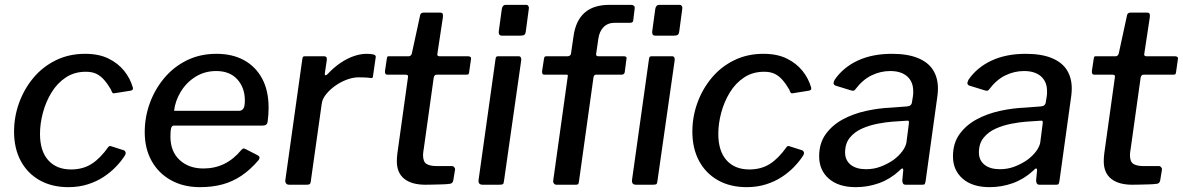

<svg xmlns="http://www.w3.org/2000/svg" viewBox="-20 -762 4879 792"><path d="M331 -540Q388 -540 427.5 -520.5Q467 -501 492 -470Q517 -439 528 -401Q529 -395 527.5 -392.5Q526 -390 519 -388L450 -377Q446 -376 443 -380.5Q440 -385 438 -392Q424 -416 409.5 -432.5Q395 -449 377.5 -457.5Q360 -466 334 -466Q287 -466 251.5 -442.5Q216 -419 192.5 -380.5Q169 -342 157 -297Q145 -252 145 -210Q145 -139 179 -101Q213 -63 273 -63Q322 -63 358 -86Q394 -109 427 -156Q432 -162 441 -158L491 -142Q495 -141 497.5 -135.5Q500 -130 496 -122Q481 -98 458.5 -74.5Q436 -51 407 -32Q378 -13 341.5 -1.5Q305 10 262 10Q194 10 143.5 -18.5Q93 -47 65.5 -98.5Q38 -150 38 -219Q38 -280 58.5 -337Q79 -394 117 -440Q155 -486 209.5 -513Q264 -540 331 -540Z M805 10Q737 10 685.5 -18.5Q634 -47 605.5 -98Q577 -149 577 -217Q577 -279 598 -336.5Q619 -394 657.5 -440Q696 -486 750.5 -513Q805 -540 873 -540Q939 -540 987 -513.5Q1035 -487 1061.5 -437.5Q1088 -388 1088 -317Q1088 -304 1087 -289.5Q1086 -275 1084 -260Q1083 -252 1078 -248Q1073 -244 1063 -244H697Q689 -244 686 -233.5Q683 -223 683 -199Q683 -137 721 -102Q759 -67 819 -67Q866 -67 905 -86Q944 -105 977 -145Q982 -150 986 -149.5Q990 -149 995 -146L1042 -122Q1056 -115 1047 -102Q1012 -61 975 -36.5Q938 -12 896.5 -1Q855 10 805 10ZM967 -305Q977 -305 983.5 -313.5Q990 -322 990 -348Q990 -400 959 -434.5Q928 -469 872 -469Q825 -469 787.5 -446Q750 -423 726.5 -385Q703 -347 698 -305Z M1173 0Q1164 0 1160 -5.5Q1156 -11 1157 -19L1227 -518Q1228 -526 1230.5 -528Q1233 -530 1239 -530H1317Q1323 -530 1326 -526.5Q1329 -523 1328 -514L1320 -460Q1319 -452 1322 -451.5Q1325 -451 1331 -456Q1358 -485 1386 -503.5Q1414 -522 1441 -531Q1468 -540 1492 -540Q1512 -540 1521.5 -537Q1531 -534 1530 -527L1519 -451Q1519 -444 1517 -442Q1515 -440 1511 -440Q1498 -442 1484 -442.5Q1470 -443 1459 -443Q1437 -443 1412 -434Q1387 -425 1364 -409Q1341 -393 1325 -373Q1309 -353 1307 -333L1262 -14Q1261 -5 1257.5 -2.5Q1254 0 1244 0H1173Z M1735 0Q1678 0 1647.5 -24.5Q1617 -49 1617 -97Q1617 -104 1617.5 -112Q1618 -120 1619 -128L1663 -444Q1664 -450 1661 -452Q1658 -454 1652 -454H1577Q1567 -454 1568 -469L1576 -522Q1577 -528 1579 -529Q1581 -530 1587 -530H1667Q1671 -530 1674.5 -533.5Q1678 -537 1679 -542L1713 -699Q1715 -710 1728 -710H1797Q1803 -710 1805.5 -706Q1808 -702 1807 -691L1784 -539Q1783 -535 1785.5 -532.5Q1788 -530 1792 -530H1910Q1916 -530 1920 -527.5Q1924 -525 1923 -519L1915 -463Q1914 -457 1912 -455.5Q1910 -454 1902 -454H1782Q1771 -454 1769 -441L1728 -148Q1727 -141 1726 -135Q1725 -129 1725 -123Q1725 -95 1739 -86Q1753 -77 1781 -77H1845Q1850 -77 1854 -72Q1858 -67 1857 -62L1850 -19Q1848 -6 1837 -4Q1824 -2 1805 -1.5Q1786 -1 1767 -0.5Q1748 0 1735 0Z M2059 -16Q2058 -5 2054.5 -2.5Q2051 0 2039 0H1971Q1961 0 1957 -5Q1953 -10 1954 -19L2024 -518Q2025 -526 2027.5 -528Q2030 -530 2037 -530H2119Q2126 -530 2128.5 -525Q2131 -520 2130 -513ZM2149 -633Q2148 -623 2143.5 -619Q2139 -615 2128 -615H2050Q2041 -615 2038.5 -621.5Q2036 -628 2038 -637L2050 -725Q2053 -742 2066 -742H2151Q2157 -742 2160 -736Q2163 -730 2161 -723Z M2554 -530Q2560 -530 2563 -527Q2566 -524 2564 -518L2557 -464Q2555 -454 2544 -454H2438Q2430 -454 2428 -442L2368 -12Q2367 -4 2364.5 -2Q2362 0 2355 0H2275Q2269 0 2265 -5Q2261 -10 2262 -17L2322 -447Q2324 -454 2317 -454H2225Q2219 -454 2217.5 -458Q2216 -462 2216 -468L2224 -520Q2225 -526 2227 -528Q2229 -530 2236 -530H2322Q2328 -530 2332 -534Q2336 -538 2336 -545L2346 -614Q2355 -677 2391.5 -709.5Q2428 -742 2494 -742H2582Q2590 -742 2594.5 -738.5Q2599 -735 2598 -727L2592 -677Q2591 -668 2579 -668H2516Q2487 -668 2469.5 -650Q2452 -632 2448 -601L2439 -539Q2438 -530 2448 -530H2554ZM2692 -16Q2691 -5 2687.5 -2.5Q2684 0 2672 0H2604Q2594 0 2590 -5Q2586 -10 2587 -19L2657 -518Q2658 -526 2660.5 -528Q2663 -530 2670 -530H2752Q2759 -530 2761.5 -525Q2764 -520 2763 -513ZM2782 -633Q2781 -623 2776.5 -619Q2772 -615 2761 -615H2683Q2674 -615 2671.5 -621.5Q2669 -628 2671 -637L2683 -725Q2686 -742 2699 -742H2784Q2790 -742 2793 -736Q2796 -730 2794 -723Z M3129 -540Q3186 -540 3225.5 -520.5Q3265 -501 3290 -470Q3315 -439 3326 -401Q3327 -395 3325.5 -392.5Q3324 -390 3317 -388L3248 -377Q3244 -376 3241 -380.5Q3238 -385 3236 -392Q3222 -416 3207.5 -432.5Q3193 -449 3175.5 -457.5Q3158 -466 3132 -466Q3085 -466 3049.5 -442.5Q3014 -419 2990.5 -380.5Q2967 -342 2955 -297Q2943 -252 2943 -210Q2943 -139 2977 -101Q3011 -63 3071 -63Q3120 -63 3156 -86Q3192 -109 3225 -156Q3230 -162 3239 -158L3289 -142Q3293 -141 3295.5 -135.5Q3298 -130 3294 -122Q3279 -98 3256.5 -74.5Q3234 -51 3205 -32Q3176 -13 3139.5 -1.5Q3103 10 3060 10Q2992 10 2941.5 -18.5Q2891 -47 2863.5 -98.5Q2836 -150 2836 -219Q2836 -280 2856.5 -337Q2877 -394 2915 -440Q2953 -486 3007.5 -513Q3062 -540 3129 -540Z M3690 -58Q3652 -23 3606 -6.5Q3560 10 3510 10Q3439 10 3399 -25Q3359 -60 3359 -117Q3359 -171 3386 -208.5Q3413 -246 3456.5 -269.5Q3500 -293 3552.5 -304.5Q3605 -316 3655 -318L3721 -323Q3740 -324 3742 -341L3746 -366Q3747 -371 3747 -376Q3747 -381 3747 -386Q3747 -425 3722 -447Q3697 -469 3652 -469Q3612 -469 3575 -451Q3538 -433 3508 -393Q3505 -389 3501.5 -388Q3498 -387 3491 -389L3426 -409Q3421 -411 3419 -416Q3417 -421 3423 -433Q3458 -484 3518 -512Q3578 -540 3659 -540Q3724 -540 3766.5 -522.5Q3809 -505 3829 -473Q3849 -441 3849 -397Q3849 -390 3848.5 -382.5Q3848 -375 3847 -367L3798 -14Q3796 -4 3794 -2Q3792 0 3783 0H3716Q3708 0 3705 -5Q3702 -10 3702 -19L3706 -60Q3705 -75 3690 -58ZM3729 -252Q3730 -260 3728.5 -262.5Q3727 -265 3719 -264L3660 -260Q3633 -258 3599.5 -251.5Q3566 -245 3535.5 -231.5Q3505 -218 3485.5 -194Q3466 -170 3466 -133Q3466 -101 3489 -82.5Q3512 -64 3553 -64Q3585 -64 3613.5 -75Q3642 -86 3665 -102Q3688 -119 3702 -138Q3716 -157 3719 -174Z M4242 -58Q4204 -23 4158 -6.5Q4112 10 4062 10Q3991 10 3951 -25Q3911 -60 3911 -117Q3911 -171 3938 -208.5Q3965 -246 4008.5 -269.5Q4052 -293 4104.5 -304.5Q4157 -316 4207 -318L4273 -323Q4292 -324 4294 -341L4298 -366Q4299 -371 4299 -376Q4299 -381 4299 -386Q4299 -425 4274 -447Q4249 -469 4204 -469Q4164 -469 4127 -451Q4090 -433 4060 -393Q4057 -389 4053.5 -388Q4050 -387 4043 -389L3978 -409Q3973 -411 3971 -416Q3969 -421 3975 -433Q4010 -484 4070 -512Q4130 -540 4211 -540Q4276 -540 4318.5 -522.5Q4361 -505 4381 -473Q4401 -441 4401 -397Q4401 -390 4400.5 -382.5Q4400 -375 4399 -367L4350 -14Q4348 -4 4346 -2Q4344 0 4335 0H4268Q4260 0 4257 -5Q4254 -10 4254 -19L4258 -60Q4257 -75 4242 -58ZM4281 -252Q4282 -260 4280.5 -262.5Q4279 -265 4271 -264L4212 -260Q4185 -258 4151.5 -251.5Q4118 -245 4087.5 -231.5Q4057 -218 4037.5 -194Q4018 -170 4018 -133Q4018 -101 4041 -82.5Q4064 -64 4105 -64Q4137 -64 4165.5 -75Q4194 -86 4217 -102Q4240 -119 4254 -138Q4268 -157 4271 -174Z M4651 0Q4594 0 4563.5 -24.5Q4533 -49 4533 -97Q4533 -104 4533.5 -112Q4534 -120 4535 -128L4579 -444Q4580 -450 4577 -452Q4574 -454 4568 -454H4493Q4483 -454 4484 -469L4492 -522Q4493 -528 4495 -529Q4497 -530 4503 -530H4583Q4587 -530 4590.5 -533.5Q4594 -537 4595 -542L4629 -699Q4631 -710 4644 -710H4713Q4719 -710 4721.5 -706Q4724 -702 4723 -691L4700 -539Q4699 -535 4701.5 -532.5Q4704 -530 4708 -530H4826Q4832 -530 4836 -527.5Q4840 -525 4839 -519L4831 -463Q4830 -457 4828 -455.5Q4826 -454 4818 -454H4698Q4687 -454 4685 -441L4644 -148Q4643 -141 4642 -135Q4641 -129 4641 -123Q4641 -95 4655 -86Q4669 -77 4697 -77H4761Q4766 -77 4770 -72Q4774 -67 4773 -62L4766 -19Q4764 -6 4753 -4Q4740 -2 4721 -1.5Q4702 -1 4683 -0.5Q4664 0 4651 0Z"/></svg>

Font: Libre Franklin Medium
Style: Italic
Weight: 500
Italic angle: -8°
Designer: Pablo Impallari, Rodrigo Fuenzalida, Nhung Nguyen
Foundry: Impallari Type
Version: Version 3.000